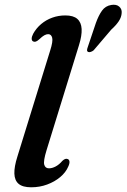

<svg xmlns="http://www.w3.org/2000/svg" viewBox="-20 -784 537 815"><path d="M315.5 -593 177.5 -146Q163.5 -100.5 167.8 -85Q172 -69.5 188 -69.5Q201.5 -69.5 216.5 -77.5Q231.5 -85.5 244.5 -101Q251.5 -107.5 256.8 -109.2Q262 -111 267 -109Q273.5 -107 274.8 -98.8Q276 -90.5 270 -77.5Q259.5 -52.5 235.8 -32.5Q212 -12.5 180.2 -0.8Q148.5 11 112.5 11Q76.5 11 59.2 -3.5Q42 -18 41 -47Q40 -76 54 -120L193 -569.5Q205.5 -608.5 201.5 -623.8Q197.5 -639 184.5 -639Q177 -639 168.2 -634.2Q159.5 -629.5 146.5 -617Q138 -609.5 132.2 -607.5Q126.5 -605.5 121 -608Q114.5 -611 114.5 -619.8Q114.5 -628.5 121 -641Q134 -664.5 154.8 -682Q175.5 -699.5 201.8 -709Q228 -718.5 257.5 -718.5Q291.5 -718.5 308.2 -703.8Q325 -689 326.5 -661Q328 -633 315.5 -593ZM387 -686.5Q398.5 -718.5 413 -738.8Q427.5 -759 452.5 -763Q474 -766.5 486 -756Q498 -745.5 496.5 -729Q495.5 -711 484.2 -694Q473 -677 452 -658L377.5 -570.5Q372 -566 365.5 -563.8Q359 -561.5 354 -563.5Q349 -566.5 349.5 -572Q350 -577.5 352.5 -584Z"/></svg>

Font: Fraunces Medium
Style: Italic
Weight: 500
Italic angle: -16°
Version: Version 1.000;[b76b70a41]